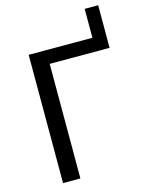

<svg xmlns="http://www.w3.org/2000/svg" viewBox="-129 -957 796 1036"><g transform="rotate(-15 269.0 -439.0)"><path d="M523 -640H188.5V0H91.5V-716.5H447.5V-878H523Z"/></g></svg>

Font: Lato-Regular
Style: Regular
Weight: 400
Designer: Lukasz Dziedzic with Adam Twardoch and Botio Nikoltchev
Foundry: tyPoland Lukasz Dziedzic
Version: Version 2.015; 2015-08-06; http://www.latofonts.com/